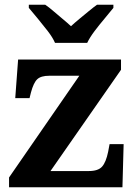

<svg xmlns="http://www.w3.org/2000/svg" viewBox="-20 -786 569 806"><path d="M18 0V-41L313 -468H187Q152 -468 136.5 -453.5Q121 -439 110 -398L104 -374H44L56 -536H488V-493L192 -68H353Q392 -68 408.5 -86.5Q425 -105 434 -149L440 -181H499L494 0ZM211 -606Q201 -629 180.5 -655.5Q160 -682 138.5 -708Q117 -734 101 -753V-766H170Q185 -756 204 -739.5Q223 -723 243 -706.5Q263 -690 278 -676Q293 -690 313 -706.5Q333 -723 353 -739.5Q373 -756 387 -766H456V-753Q441 -734 419 -708Q397 -682 377 -655.5Q357 -629 346 -606Z"/></svg>

Font: Noto Serif Khmer
Style: Bold
Weight: 700
Version: Version 2.003